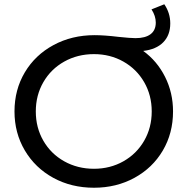

<svg xmlns="http://www.w3.org/2000/svg" viewBox="-20 -873 880 901"><path d="M792 -350Q792 -248 744 -166.5Q696 -85 611 -38.5Q526 8 421 8Q315 8 230 -38.5Q145 -85 96.5 -167Q48 -249 48 -350Q48 -452 96.5 -533.5Q145 -615 231 -661.5Q317 -708 424 -708Q470 -708 536 -700Q592 -694 616 -694Q662 -694 686.5 -712.5Q711 -731 711 -767Q711 -798 691 -829L751 -853Q779 -812 779 -763Q779 -708 746 -674.5Q713 -641 652 -634Q717 -587 754.5 -512.5Q792 -438 792 -350ZM692 -350Q692 -426 656.5 -487.5Q621 -549 559 -584Q497 -619 421 -619Q344 -619 281.5 -584Q219 -549 183.5 -487.5Q148 -426 148 -350Q148 -274 183.5 -212.5Q219 -151 281.5 -116Q344 -81 421 -81Q497 -81 559 -116Q621 -151 656.5 -212.5Q692 -274 692 -350Z"/></svg>

Font: CMG Sans Medium
Style: Regular
Weight: 500
Designer: Julieta Ulanovsky
Foundry: Julieta Ulanovsky
Version: Version 7.200